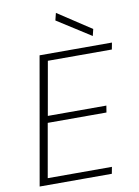

<svg xmlns="http://www.w3.org/2000/svg" viewBox="-98 -975 751 1040"><g transform="rotate(-10 277.5 -455.5)"><path d="M34 0 157 -700H555L548 -663H196L144 -369H466L460 -332H137L85 -37H438L431 0ZM459 -753 274 -871 284 -911 468 -790Z"/></g></svg>

Font: DM Sans 20pt ExtraLight
Style: Italic
Weight: 250
Italic angle: -10°
Version: Version 4.004;gftools[0.9.30]